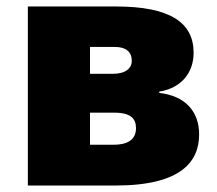

<svg xmlns="http://www.w3.org/2000/svg" viewBox="-20 -573 669 593"><path d="M578 -410C578 -503 506 -553 338 -553H66V0H337C541 0 595 -75 595 -158C595 -229 552 -277 472 -286V-290C544 -302 578 -352 578 -410ZM387 -385C387 -362 368 -345 328 -345H258V-428H335C369 -428 387 -413 387 -385ZM400 -177C400 -147 381 -126 331 -126H258V-225H333C386 -225 400 -205 400 -177Z"/></svg>

Font: Noto Sans UI Black
Style: Regular
Weight: 900
Designer: Monotype Design Team
Foundry: Monotype Imaging Inc.
Version: Version 1.901